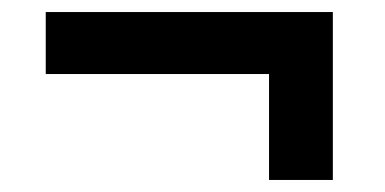

<svg xmlns="http://www.w3.org/2000/svg" viewBox="-20 -377 640 319"><path d="M533 -78H427V-254H56V-357H533Z"/></svg>

Font: IBM Plex Sans SemiBold
Style: Regular
Weight: 600
Designer: Mike Abbink, Paul van der Laan, Pieter van Rosmalen
Foundry: Bold Monday
Version: Version 3.201